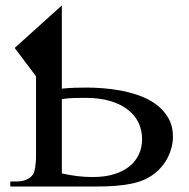

<svg xmlns="http://www.w3.org/2000/svg" viewBox="-20 -682 690 702"><path d="M206.1 -662.1V-357.9Q229.5 -360.4 252.7 -361.1Q275.9 -361.8 299.3 -361.8Q321.8 -361.8 353.5 -359.6Q385.3 -357.4 420.2 -351.1Q455.1 -344.7 489.5 -332.5Q523.9 -320.3 551 -300.3Q578.1 -280.3 595.2 -251Q612.3 -221.7 612.3 -181.2Q612.3 -163.6 607.9 -145.5Q603.5 -127.4 595.2 -109.9Q586.9 -92.3 574.2 -76.4Q561.5 -60.5 545.4 -47.9Q529.8 -35.2 510 -26.1Q490.2 -17.1 464.1 -11.2Q438 -5.4 404.8 -2.7Q371.6 0 329.1 0H17.6V-18.6H41.5Q82.5 -18.6 101.1 -44.9Q106 -53.2 108.9 -71.3Q111.8 -89.4 111.8 -117.7V-402.8L33.7 -506.8ZM499.5 -173.3Q499.5 -206.5 486.1 -234.1Q472.7 -261.7 446.5 -281.7Q420.4 -301.8 381.8 -313Q343.3 -324.2 293 -324.2Q261.7 -324.2 240.7 -323.2Q219.7 -322.3 206.1 -319.3V-47.9Q234.9 -41.5 262.7 -38.1Q290.5 -34.7 318.8 -34.7Q362.8 -34.7 396.5 -44.9Q430.2 -55.2 453.1 -73.7Q476.1 -92.3 487.8 -117.7Q499.5 -143.1 499.5 -173.3Z"/></svg>

Font: Doulos SIL Compact
Style: Regular
Weight: 400
Designer: Walt Agee, Victor Gaultney, Peter Martin, Debbi Hosken
Foundry: SIL International
Version: Version 4.110; 2011; Maintenance release ; LnSpcTght